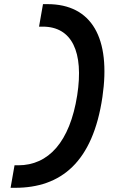

<svg xmlns="http://www.w3.org/2000/svg" viewBox="-20 -811 626 929"><path d="M31.2 97.7H53.2C274.4 97.7 429.2 -25.4 475.6 -341.8C517.1 -626 424.8 -791 209.5 -791H188L168.9 -682.1H187C328.1 -682.1 386.2 -559.6 353.5 -349.6C317.9 -124 214.4 -11.2 68.4 -11.2H50.3Z"/></svg>

Font: Cascadia Mono PL SemiBold
Style: Italic
Weight: 600
Italic angle: -10°
Monospace: yes
Designer: Aaron Bell
Foundry: Saja Typeworks
Version: Version 2404.023